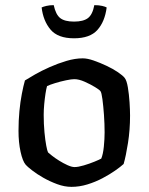

<svg xmlns="http://www.w3.org/2000/svg" viewBox="-20 -727 578 747"><path d="M258 0Q231 0 202.5 -10.5Q174 -21 148.5 -35.5Q123 -50 104.5 -64.5Q86 -79 80 -86Q68 -100 60 -136.5Q52 -173 52 -218Q52 -258 55.5 -294.5Q59 -331 65 -362Q71 -393 77 -414Q91 -423 116.5 -437.5Q142 -452 173.5 -466Q205 -480 238.5 -490Q272 -500 302 -500Q320 -500 344.5 -491.5Q369 -483 394.5 -471Q420 -459 439 -446Q458 -433 465 -424Q473 -414 477.5 -387Q482 -360 484 -329.5Q486 -299 486 -277Q486 -222 478 -171Q470 -120 461 -89Q449 -78 427.5 -63Q406 -48 378.5 -33.5Q351 -19 320 -9.5Q289 0 258 0ZM270 -77Q284 -77 306 -83.5Q328 -90 347.5 -98Q367 -106 374 -110Q381 -127 384 -156.5Q387 -186 387 -212Q387 -245 384.5 -280Q382 -315 378.5 -341Q375 -367 371 -372Q368 -377 350 -388Q332 -399 309.5 -409Q287 -419 269 -419Q258 -419 236.5 -414.5Q215 -410 194 -403.5Q173 -397 163 -392Q160 -382 157 -362.5Q154 -343 152 -321Q150 -299 150 -280Q150 -244 153 -212.5Q156 -181 160 -160Q164 -139 167 -134Q170 -131 182 -121.5Q194 -112 210 -102Q226 -92 242.5 -84.5Q259 -77 270 -77ZM268 -578Q205 -578 176.5 -612Q148 -646 142 -698Q148 -701 160.5 -704Q173 -707 189 -707Q197 -670 214.5 -656.5Q232 -643 268 -643Q304 -643 322 -656.5Q340 -670 347 -707Q365 -707 377.5 -704Q390 -701 395 -698Q388 -643 359 -610.5Q330 -578 268 -578Z"/></svg>

Font: Texturina Medium
Style: Regular
Weight: 500
Designer: Guillermo Torres Carreño
Foundry: Omnibus-Type
Version: Version 1.003